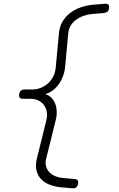

<svg xmlns="http://www.w3.org/2000/svg" viewBox="-20 -865 640 1030"><path d="M369 145 310 140Q275 137 246.5 126Q218 115 200 95.5Q182 76 175.5 48.5Q169 21 178 -15L228 -217Q235 -244 231 -265.5Q227 -287 215 -302.5Q203 -318 185 -326.5Q167 -335 144 -335H104Q91 -335 86 -341Q81 -347 83 -360Q85 -373 92.5 -379Q100 -385 113 -385H153Q176 -385 197 -393Q218 -401 235.5 -416Q253 -431 264.5 -452.5Q276 -474 279 -502L296 -685Q299 -721 315 -748.5Q331 -776 356.5 -795.5Q382 -815 414.5 -826Q447 -837 483 -840L544 -845Q557 -846 562 -839.5Q567 -833 565 -820Q563 -807 555.5 -801.5Q548 -796 535 -795L474 -790Q423 -785 386.5 -757.5Q350 -730 346 -685L329 -502Q326 -474 314.5 -447.5Q303 -421 285.5 -401Q268 -381 246 -369Q234 -363 222 -360Q233 -357 243 -351Q261 -339 271.5 -319Q282 -299 284 -272.5Q286 -246 278 -217L228 -15Q222 8 227 26.5Q232 45 244.5 58.5Q257 72 276.5 80Q296 88 319 90L378 95Q391 96 396 101.5Q401 107 399 120Q397 133 389.5 139.5Q382 146 369 145Z"/></svg>

Font: Maple Mono NL Thin
Style: Italic
Weight: 250
Italic angle: -10°
Monospace: yes
Designer: subframe7536
Version: Version 7.000